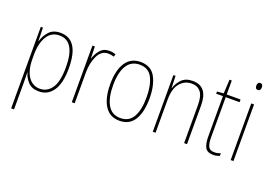

<svg xmlns="http://www.w3.org/2000/svg" viewBox="-124 -1086 2392 1682"><g transform="rotate(20 1071.5 -245.5)"><path d="M405 -270Q405 -135 363 -75Q321 -15 253 -15Q186 -15 145 -73Q104 -131 104 -241V-279Q104 -384 143.5 -448.5Q183 -513 258 -513Q405 -513 405 -270ZM102 -403H100L97 -528H77V232H104V-11Q104 -39 103.5 -64.5Q103 -90 102 -112H104Q117 -65 152 -27.5Q187 10 253 10Q336 10 384 -60Q432 -130 432 -270Q432 -538 259 -538Q190 -538 153 -496.5Q116 -455 102 -403Z M586 -418H584L581 -528H558V0H585V-287Q585 -375 617 -442.5Q649 -510 714 -510Q740 -510 767 -501L774 -525Q748 -536 715 -536Q660 -536 629 -498.5Q598 -461 586 -418Z M1006 -538Q915 -538 867.5 -466.5Q820 -395 820 -265Q820 -136 866.5 -63Q913 10 1004 10Q1097 10 1142 -63Q1187 -136 1187 -264Q1187 -385 1145 -461.5Q1103 -538 1006 -538ZM1006 -513Q1090 -513 1124.5 -443.5Q1159 -374 1159 -265Q1159 -146 1121.5 -80.5Q1084 -15 1004 -15Q924 -15 885.5 -81.5Q847 -148 847 -265Q847 -383 887 -448Q927 -513 1006 -513Z M1339 -416H1337L1333 -528H1313V0H1339V-307Q1339 -411 1382 -462Q1425 -513 1491 -513Q1545 -513 1575 -476Q1605 -439 1605 -355V0H1632V-361Q1632 -538 1492 -538Q1424 -538 1388 -499.5Q1352 -461 1339 -416Z M1810 -126V-503H1939V-528H1810V-658H1789L1782 -528L1721 -523V-503H1784V-126Q1784 -61 1803 -25.5Q1822 10 1878 10Q1897 10 1911 6.5Q1925 3 1938 -2V-27Q1912 -15 1879 -15Q1838 -15 1824 -43Q1810 -71 1810 -126Z M2027 -690Q2027 -658 2052 -658Q2078 -658 2078 -691Q2078 -723 2053 -723Q2038 -723 2032.5 -712.5Q2027 -702 2027 -690ZM2039 -528V0H2065V-528Z"/></g></svg>

Font: Noto Sans Display SemiCondensed Thin
Style: Regular
Weight: 250
Width: 4
Designer: Monotype Design team
Foundry: Monotype Imaging Inc.
Version: 1.000